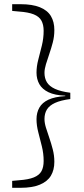

<svg xmlns="http://www.w3.org/2000/svg" viewBox="-20 -735 402 915"><path d="M315 -293V-263Q269 -257 242 -244.5Q215 -232 203.5 -213Q192 -194 192 -168Q192 -149 199 -126.5Q206 -104 215 -78Q224 -52 231.5 -23Q239 6 239 36Q239 75 222.5 102.5Q206 130 170 145Q134 160 78 160H38V127L70 124Q115 121 141 110.5Q167 100 177.5 81Q188 62 188 32Q188 -3 179.5 -37.5Q171 -72 162.5 -104.5Q154 -137 154 -167Q154 -198 167.5 -222Q181 -246 211 -260Q241 -274 291 -277V-279Q241 -281 211 -295.5Q181 -310 167.5 -334Q154 -358 154 -389Q154 -419 162.5 -451Q171 -483 179.5 -518Q188 -553 188 -588Q188 -617 177.5 -636.5Q167 -656 141 -666.5Q115 -677 70 -680L38 -683V-715H78Q134 -715 170 -700.5Q206 -686 222.5 -658.5Q239 -631 239 -592Q239 -561 231.5 -532.5Q224 -504 215 -478Q206 -452 199 -429Q192 -406 192 -388Q192 -362 203.5 -343Q215 -324 242 -311.5Q269 -299 315 -293Z"/></svg>

Font: Source Serif 4 Light
Style: Regular
Weight: 300
Designer: Frank Grießhammer
Foundry: Adobe Systems Incorporated
Version: Version 4.004;hotconv 1.0.116;makeotfexe 2.5.65601